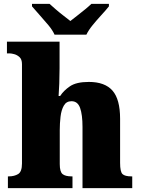

<svg xmlns="http://www.w3.org/2000/svg" viewBox="-20 -976 731 996"><path d="M21 0V-61H25Q54 -61 74 -73Q94 -85 94 -128V-643Q94 -668 81.5 -679.5Q69 -691 54 -695Q39 -699 31 -699H16V-760H289V-622Q289 -581 287.5 -542.5Q286 -504 284 -478H292Q310 -506 343 -528.5Q376 -551 441 -551Q524 -551 563.5 -506Q603 -461 603 -360V-131Q603 -85 615.5 -73Q628 -61 662 -61H666V0H408V-317Q408 -381 395.5 -416Q383 -451 351 -451Q324 -451 311 -428Q298 -405 294 -370.5Q290 -336 290 -301V-125Q290 -85 304.5 -73Q319 -61 352 -61H356V0ZM263 -796Q253 -819 231 -845.5Q209 -872 185.5 -898Q162 -924 146 -943V-956H237Q248 -946 267.5 -929Q287 -912 308.5 -895.5Q330 -879 345 -867Q360 -879 381.5 -895.5Q403 -912 423.5 -929Q444 -946 454 -956H545V-943Q530 -924 506 -898Q482 -872 460.5 -845.5Q439 -819 428 -796Z"/></svg>

Font: Noto Serif Black
Style: Regular
Weight: 900
Designer: Monotype Design Team
Foundry: Monotype Imaging Inc.
Version: Version 2.014; ttfautohint (v1.8.4.7-5d5b)